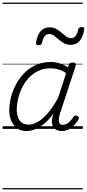

<svg xmlns="http://www.w3.org/2000/svg" viewBox="-20 -1000 674 1490"><path d="M187 17Q145 17 115 -3Q85 -23 68.5 -59.5Q52 -96 52 -146Q52 -191 64.5 -242.5Q77 -294 103 -343Q129 -392 167.5 -432Q206 -472 258 -495.5Q310 -519 376 -519Q409 -519 444 -508Q479 -497 507 -477L513 -495Q517 -507 523.5 -511Q530 -515 543 -515Q562 -515 566.5 -507.5Q571 -500 567 -488L443 -111Q436 -86 436 -68Q436 -50 444 -40.5Q452 -31 467 -31Q484 -31 499.5 -40Q515 -49 528 -63.5Q541 -78 550 -93Q555 -100 562.5 -103.5Q570 -107 580 -100Q592 -94 592.5 -86Q593 -78 588 -71Q577 -51 558.5 -31Q540 -11 515.5 3Q491 17 460 17Q438 17 422 10Q406 3 396.5 -10Q387 -23 384 -41Q381 -59 384 -81Q387 -91 389.5 -100.5Q392 -110 395 -119Q357 -67 319.5 -37Q282 -7 248 5Q214 17 187 17ZM110 -150Q110 -115 120 -88.5Q130 -62 150 -47.5Q170 -33 202 -33Q237 -33 275.5 -55.5Q314 -78 353.5 -124.5Q393 -171 432 -243L493 -433Q458 -455 429 -462.5Q400 -470 372 -470Q318 -470 275.5 -449Q233 -428 202 -394Q171 -360 150.5 -317.5Q130 -275 120 -231.5Q110 -188 110 -150ZM279 -649Q256 -649 260 -671Q269 -728 295.5 -758Q322 -788 364 -788Q395 -788 417.5 -775Q440 -762 458 -746Q476 -730 493.5 -717Q511 -704 533 -704Q552 -704 566 -720.5Q580 -737 586 -769Q590 -790 614 -790Q627 -790 631 -785.5Q635 -781 633 -769Q624 -712 598 -682Q572 -652 528 -652Q498 -652 476 -665Q454 -678 435.5 -694Q417 -710 399 -723Q381 -736 360 -736Q341 -736 327 -719Q313 -702 306 -668Q304 -659 297.5 -654Q291 -649 279 -649ZM0 460H623V470H0ZM0 -20H623V0H0ZM0 -505H623V-500H0ZM0 -980H623V-970H0Z"/></svg>

Font: Playwrite NO Guides
Style: Regular
Weight: 400
Designer: Veronika Burian, José Scaglione
Foundry: TypeTogether
Version: Version 1.003